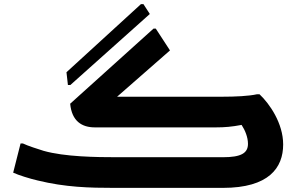

<svg xmlns="http://www.w3.org/2000/svg" viewBox="-20 -913 1449 933"><path d="M322 -500 708 -845 677 -893H665L303 -562L310 -500ZM1241 -455H1229C1189 -446 1123 -443 1060 -443H549L806 -668L737 -774H726L321 -409C329 -324 378 -294 441 -294H1029C1073 -294 1106 -297 1154 -306C1171 -280 1185 -246 1185 -214C1185 -169 1152 -149 1063 -149H549C447 -149 294 -151 192 -180C169 -187 113 -205 91 -216H80L44 -74C70 -62 124 -45 163 -36C298 -3 414 0 535 0H1063C1287 0 1356 -98 1356 -211C1356 -314 1290 -409 1241 -455Z"/></svg>

Font: Kufam Arabic Latin Roman Bold
Style: Regular
Weight: 700
Designer: Wael Morcos & Artur Schmal
Version: Version 1.200;PS 001.200;hotconv 1.0.88;makeotf.lib2.5.64775